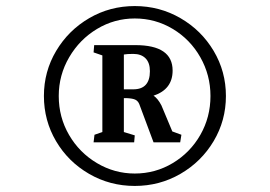

<svg xmlns="http://www.w3.org/2000/svg" viewBox="-20 -630 891 634"><path d="M125 -313Q125 -394 165.5 -462Q206 -530 274.5 -570Q343 -610 425 -610Q507 -610 576 -570Q645 -530 685.5 -462Q726 -394 726 -313Q726 -232 685.5 -164Q645 -96 576 -56Q507 -16 425 -16Q343 -16 274 -56Q205 -96 165 -164Q125 -232 125 -313ZM675 -313Q675 -382 641.5 -441Q608 -500 550.5 -534.5Q493 -569 425 -569Q358 -569 300.5 -534.5Q243 -500 208.5 -441Q174 -382 174 -313Q174 -243 208 -184.5Q242 -126 300 -91.5Q358 -57 425 -57Q493 -57 550.5 -91.5Q608 -126 641.5 -184.5Q675 -243 675 -313ZM318 -194V-447L289 -457L291 -481H427Q550 -481 550 -397Q550 -335 487 -314Q501 -305 513 -282L549 -196L579 -185L575 -160H487L440 -286Q436 -296 427.5 -300.5Q419 -305 398 -306H389V-194L425 -183L423 -160H289L292 -185ZM475 -395Q475 -423 460.5 -437.5Q446 -452 420 -452Q399 -452 389 -450V-335H420Q475 -335 475 -395Z"/></svg>

Font: Caladea
Style: Bold
Weight: 700
Designer: Carolina Giovagnoli and Andres Torresi
Foundry: Carolina Giovagnoli & Andres Torresi
Version: Version 1.001